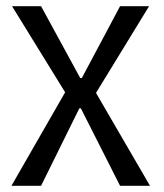

<svg xmlns="http://www.w3.org/2000/svg" viewBox="-20 -602 531 622"><path d="M17 0 191 -303 19 -582H113L240 -349H245L369 -582H463L291 -301L466 0H369L242 -251H237L113 0Z"/></svg>

Font: Ruda
Style: Regular
Weight: 400
Designer: Mariela Monsalve and Angelina Sanchez
Foundry: Mariela Monsalve and Angelina Sanchez
Version: Version 2.000